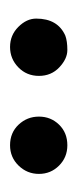

<svg xmlns="http://www.w3.org/2000/svg" viewBox="94 -791 154 382"><g transform="rotate(-90 171.0 -600.0)"><path d="M325 -605Q325 -562 291 -547Q280 -543 262.5 -543Q245 -543 228 -559Q211 -575 211 -599.5Q211 -624 228 -640.5Q245 -657 268.5 -657Q292 -657 308.5 -640.5Q325 -624 325 -605ZM73 -543Q49 -543 32.5 -559.5Q16 -576 16 -599.5Q16 -623 32.5 -640Q49 -657 73 -657Q98 -657 114 -640Q130 -623 130 -599.5Q130 -576 114 -559.5Q98 -543 73 -543Z"/></g></svg>

Font: Cardo
Style: Regular
Weight: 400
Designer: David J. Perry
Foundry: David J. Perry
Version: Version 1.0451